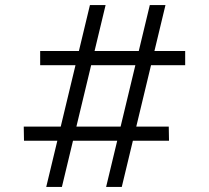

<svg xmlns="http://www.w3.org/2000/svg" viewBox="-20 -740 827 760"><path d="M400 0 573 -720H635L462 0ZM75 -183 74 -239H648L649 -183ZM163 0 336 -720H398L225 0ZM139 -482V-538H713V-482Z"/></svg>

Font: Inclusive Sans Light
Style: Regular
Weight: 300
Designer: Olivia King
Foundry: Olivia King
Version: Version 2.004